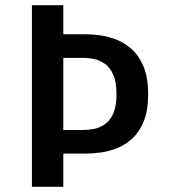

<svg xmlns="http://www.w3.org/2000/svg" viewBox="-20 -720 690 740"><path d="M103 0V-700H224V-588H310Q334.5 -588 366 -583.8Q397.5 -579.5 430 -566.8Q462.5 -554 489.8 -528.8Q517 -503.5 534 -461.5Q551 -419.5 551 -357Q551 -294.5 534 -252.8Q517 -211 489.8 -186Q462.5 -161 430 -148.5Q397.5 -136 366 -132Q334.5 -128 310 -128H224V0ZM224 -219H301.5Q320.5 -219 342.5 -223.2Q364.5 -227.5 384.2 -241Q404 -254.5 416.5 -282.2Q429 -310 429 -357Q429 -404 416.5 -432Q404 -460 384.2 -474Q364.5 -488 342.5 -492.5Q320.5 -497 301.5 -497H224Z"/></svg>

Font: Trispace Medium
Style: Regular
Weight: 500
Designer: Tyler Finck
Foundry: Etcetera Type Company
Version: Version 1.210; ttfautohint (v1.8.3)